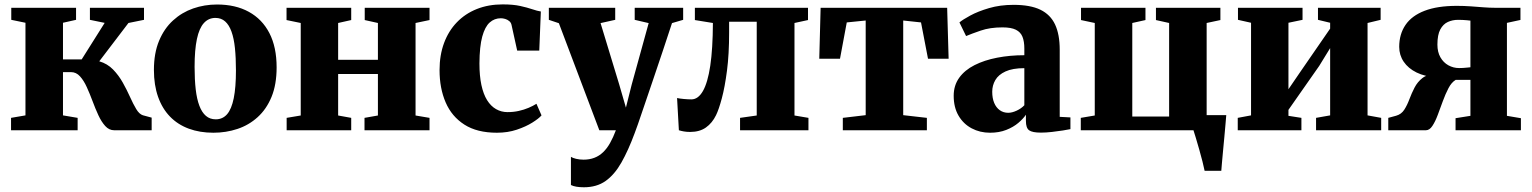

<svg xmlns="http://www.w3.org/2000/svg" viewBox="-20 -578 6798 852"><path d="M29 0V-55L93 -66V-477L30 -490V-543.5H317.5V-490L259.5 -477V-314.5H342.5L444.5 -476.5L379 -490V-543.5H619V-490L550 -476L420.5 -306Q456.5 -295.5 481.8 -269.5Q507 -243.5 525 -211.2Q543 -179 557 -147.8Q571 -116.5 584.5 -94Q598 -71.5 614 -66.5L653 -56V0H486.5Q464 0 447 -18.8Q430 -37.5 416.5 -66.8Q403 -96 390.8 -129Q378.5 -162 365.2 -191.2Q352 -220.5 335 -239.2Q318 -258 295 -258H259.5V-66L324.5 -55V0Z M663 -267.5Q663 -342 685.8 -396.8Q708.5 -451.5 747.8 -487.2Q787 -523 837.2 -540.5Q887.5 -558 943 -558Q1025 -558 1084.2 -525.5Q1143.5 -493 1175.5 -431Q1207.5 -369 1207.5 -279Q1207.5 -203 1185 -148.2Q1162.5 -93.5 1123.2 -58Q1084 -22.5 1033.5 -5.8Q983 11 927 11Q866.5 11 817.8 -7Q769 -25 734.5 -60.5Q700 -96 681.5 -148.2Q663 -200.5 663 -267.5ZM937.5 -48.5Q968 -48.5 987.8 -71.2Q1007.5 -94 1017.2 -142Q1027 -190 1027 -265.5Q1027 -321.5 1022.5 -364.8Q1018 -408 1007.2 -437.8Q996.5 -467.5 979 -483Q961.5 -498.5 936 -498.5Q905.5 -498.5 884.8 -475.8Q864 -453 853.8 -405Q843.5 -357 843.5 -281Q843.5 -224.5 848.5 -181.2Q853.5 -138 864.8 -108.5Q876 -79 893.8 -63.8Q911.5 -48.5 937.5 -48.5Z M1252 0V-55L1314.5 -65.5V-476L1251.5 -489V-543.5H1538.5V-489L1480.5 -476V-312.5H1657V-476L1598.5 -489V-543.5H1886V-489L1824 -476V-65.5L1886 -55V0H1597.5V-55L1657 -65.5V-249.5H1480.5V-65.5L1538.5 -55V0Z M2185 11Q2097 11 2040.8 -25Q1984.5 -61 1957.5 -123.8Q1930.5 -186.5 1930.5 -267Q1930.5 -333.5 1950.5 -387.2Q1970.5 -441 2007.5 -479.2Q2044.5 -517.5 2096 -538Q2147.5 -558.5 2210.5 -558.5Q2257 -558.5 2288.5 -551.5Q2320 -544.5 2342 -537Q2364 -529.5 2380 -527L2373 -353.5H2275L2250 -467Q2248 -477.5 2240 -484.2Q2232 -491 2221.8 -494Q2211.5 -497 2202.5 -497Q2174 -497 2153 -478.2Q2132 -459.5 2120 -415.8Q2108 -372 2107.5 -296.5Q2107.5 -241.5 2116.2 -200.8Q2125 -160 2141.5 -133.5Q2158 -107 2181.2 -93.8Q2204.5 -80.5 2232 -80.5Q2259 -80.5 2282.2 -85.8Q2305.5 -91 2325.5 -99.5Q2345.5 -108 2360.5 -117.5L2383 -66Q2371 -52 2342.2 -34Q2313.5 -16 2273.2 -2.5Q2233 11 2185 11Z M2571 253Q2552.5 253 2537.8 250.5Q2523 248 2513.5 243V118Q2521 123 2536.5 126.8Q2552 130.5 2569.5 130.5Q2596 130.5 2617.5 122.2Q2639 114 2656.2 97.5Q2673.5 81 2687.2 56.5Q2701 32 2713 0H2639.5L2460 -475L2415.5 -490V-543.5H2710V-490L2645 -475.5L2727.5 -204L2757.5 -100.5L2783 -202L2858.5 -475.5L2796.5 -490V-543.5H3011.5V-490L2962 -475.5Q2943.5 -419 2922 -354.5Q2900.5 -290 2879.2 -227.5Q2858 -165 2840.2 -112.8Q2822.5 -60.5 2810.8 -26.8Q2799 7 2796.5 12.5Q2768 89.5 2737.5 143.2Q2707 197 2667.5 225Q2628 253 2571 253Z M3042.5 7.5Q3026.5 7.5 3014.2 5.2Q3002 3 2992.5 0L2984.5 -143Q2995 -140.5 3014 -138.8Q3033 -137 3048 -137Q3078 -137 3099.2 -174Q3120.5 -211 3131.8 -286.2Q3143 -361.5 3143.5 -476L3063.5 -489V-543.5H3565.5V-489L3505.5 -476V-65.5L3567.5 -55V0H3264V-55L3338 -65.5V-481.5H3215.5V-434Q3215.5 -337.5 3206 -264.5Q3196.5 -191.5 3183.2 -142Q3170 -92.5 3157.5 -67Q3140.5 -32 3112.5 -12.2Q3084.5 7.5 3042.5 7.5Z M3720 0V-55L3821.5 -67V-487L3737.5 -478.5L3707.5 -317.5H3615.5L3621.5 -543.5H4183L4189.5 -317.5H4098L4067 -478.5L3988 -487V-67L4093 -55V0Z M4373.5 11Q4328.5 11 4291.8 -8.5Q4255 -28 4233.5 -64.8Q4212 -101.5 4212 -153Q4212 -199 4236.5 -233Q4261 -267 4304.5 -289Q4348 -311 4404.8 -322Q4461.5 -333 4525.5 -333V-362.5Q4525.5 -394 4517.2 -414.8Q4509 -435.5 4488 -446Q4467 -456.5 4428.5 -456.5Q4373 -456.5 4331.8 -442.2Q4290.5 -428 4267 -418L4237.5 -478.5Q4251.5 -490.5 4285.5 -509Q4319.5 -527.5 4368.8 -542Q4418 -556.5 4478 -556.5Q4552 -556.5 4596.8 -534.8Q4641.5 -513 4662 -469Q4682.5 -425 4682.5 -357.5V-59.5L4730 -57V-5Q4719 -2.5 4696.5 1Q4674 4.5 4647.8 7.5Q4621.5 10.5 4599 10.5Q4561 10.5 4546.8 0.2Q4532.5 -10 4532.5 -41.5V-69Q4521 -51.5 4499 -32.8Q4477 -14 4445.2 -1.5Q4413.5 11 4373.5 11ZM4454 -77.5Q4471 -77.5 4491.5 -87Q4512 -96.5 4525.5 -111V-275.5Q4473.5 -275.5 4442 -261Q4410.5 -246.5 4396.8 -222.8Q4383 -199 4383 -171Q4383 -142 4391.8 -121.2Q4400.5 -100.5 4416.5 -89Q4432.5 -77.5 4454 -77.5Z M5325.5 180Q5322.5 164.5 5316 138.8Q5309.5 113 5301.5 85Q5293.5 57 5286.5 33.8Q5279.5 10.5 5276 0H4776V-55L4838 -65.5V-476L4777 -489V-543.5H5063V-489L5004.5 -476V-61H5168V-476L5109.5 -489V-543.5H5395.5V-489L5334.5 -476V-67H5421.5Q5420.5 -53 5418.2 -27.5Q5416 -2 5413.2 28.5Q5410.5 59 5407.5 89Q5404.5 119 5402.5 143.5Q5400.5 168 5399.5 180Z M5472.5 0V-55L5531.5 -66V-477L5473.5 -490V-543.5H5760V-490L5697.5 -477V-182L5747 -254.5L5882.5 -451V-477L5828.5 -490V-543.5H6106.5V-490L6048.5 -476V-66L6109 -55V0H5820V-55L5882.5 -66V-364.5L5834 -285.5L5697.5 -90.5V-64L5755 -55V0Z M6140.5 0V-55L6175.5 -64.5Q6198.5 -71 6211.5 -91.2Q6224.5 -111.5 6234.2 -137.8Q6244 -164 6257 -189.2Q6270 -214.5 6292.2 -231.8Q6314.5 -249 6352.5 -250L6355.5 -234.5Q6303.5 -238 6266.2 -256.2Q6229 -274.5 6209 -304Q6189 -333.5 6189 -370Q6189 -426.5 6217 -467.5Q6245 -508.5 6301.8 -530.2Q6358.5 -552 6444.5 -552Q6477.5 -552 6507.5 -549.8Q6537.5 -547.5 6564 -545.5Q6590.5 -543.5 6612 -543.5H6727V-489.5L6667 -476.5V-64L6729 -53.5V0H6439V-53.5L6505 -64V-223.5H6439.5Q6421 -212.5 6407.5 -186.5Q6394 -160.5 6382.5 -129Q6371 -97.5 6360 -68Q6349 -38.5 6336.2 -19.2Q6323.5 0 6307.5 0ZM6454.5 -276Q6463 -276 6472.2 -276.5Q6481.5 -277 6490.2 -278Q6499 -279 6505 -279.5V-486.5Q6498 -487.5 6489.2 -488.2Q6480.5 -489 6470.5 -489.5Q6460.5 -490 6450.5 -490Q6425.5 -490 6404.8 -480.5Q6384 -471 6371.2 -447.2Q6358.5 -423.5 6358.5 -380Q6358.5 -347 6371.8 -323.8Q6385 -300.5 6407.2 -288.2Q6429.5 -276 6454.5 -276Z"/></svg>

Font: Merriweather 48pt Black
Style: Regular
Weight: 900
Version: Version 2.100